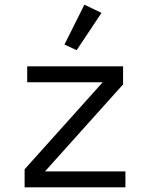

<svg xmlns="http://www.w3.org/2000/svg" viewBox="-20 -799 640 819"><path d="M85 0V-77L418 -448H96V-516H505V-439L172 -68H515V0ZM307 -585 255 -609 340 -779 413 -744Z"/></svg>

Font: Lilex Nerd Font
Style: Regular
Weight: 400
Designer: Mike Abbink, Paul van der Laan, Pieter van Rosmalen, Mikhael Khrustik
Foundry: Mikhael Khrustik
Version: Version 2.400; ttfautohint (v1.8.4.7-5d5b);Nerd Fonts 3.3.0